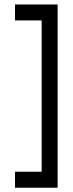

<svg xmlns="http://www.w3.org/2000/svg" viewBox="-20 -665 333 880"><path d="M48.8 -644.5H244.1V195.3H48.8V122.1H170.9V-571.3H48.8Z"/></svg>

Font: Catrinity
Style: Regular
Weight: 400
Designer: Alexander Lange
Foundry: High-Logic / Made with FontCreator
Version: Version 2.090;May 20, 2024;FontCreator 15.0.0.2974 64-bit